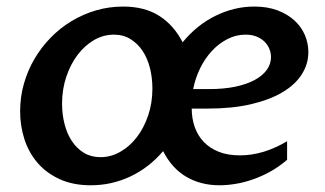

<svg xmlns="http://www.w3.org/2000/svg" viewBox="-20 -547 978 577"><path d="M252.9 9.8Q199.7 9.8 159.9 -8.3Q120.1 -26.4 93.5 -56.9Q66.9 -87.4 53.7 -127.7Q40.5 -168 40.5 -212.9Q40.5 -255.4 51.8 -295.2Q63 -335 83.5 -369.9Q104 -404.8 132.3 -433.8Q160.6 -462.9 195.1 -483.6Q229.5 -504.4 268.8 -515.9Q308.1 -527.3 350.1 -527.3Q415 -527.3 459 -499Q502.9 -470.7 528.8 -419.9Q571.8 -472.2 628.2 -499.8Q684.6 -527.3 744.1 -527.3Q783.7 -527.3 814 -515.9Q844.2 -504.4 865 -485.4Q885.7 -466.3 896.2 -441.7Q906.7 -417 906.7 -390.6Q906.7 -354.5 886.7 -323.2Q866.7 -292 828.1 -269.3Q789.6 -246.6 733.4 -233.6Q677.2 -220.7 605 -220.7H556.2Q556.2 -190.9 565.2 -165.3Q574.2 -139.6 592.3 -120.6Q610.4 -101.6 637.5 -90.8Q664.6 -80.1 701.2 -80.1Q736.3 -80.1 772 -90.8Q807.6 -101.6 842.8 -122.6V-66.9Q819.3 -46.4 793 -31.7Q766.6 -17.1 740 -7.8Q713.4 1.5 687.7 5.6Q662.1 9.8 639.6 9.8Q583.5 9.8 540 -15.6Q496.6 -41 470.2 -92.8Q427.2 -42.5 371.3 -16.4Q315.4 9.8 252.9 9.8ZM282.2 -74.7Q313 -74.7 341.1 -90.6Q369.1 -106.4 390.6 -134Q412.1 -161.6 425 -199.2Q438 -236.8 438 -280.8Q438 -313 430.7 -342.3Q423.3 -371.6 408.7 -393.8Q394 -416 372.3 -429.4Q350.6 -442.9 322.3 -442.9Q291 -442.9 262.9 -426.8Q234.9 -410.6 213.4 -382.3Q191.9 -354 179.2 -316.2Q166.5 -278.3 166.5 -235.4Q166.5 -203.1 174.1 -173.8Q181.6 -144.5 196.3 -122.6Q210.9 -100.6 232.4 -87.6Q253.9 -74.7 282.2 -74.7ZM717.8 -442.9Q689 -442.9 663.1 -429.4Q637.2 -416 616.5 -393.6Q595.7 -371.1 581.3 -341.6Q566.9 -312 560.5 -279.3H608.9Q653.3 -279.3 687.7 -286.6Q722.2 -293.9 745.8 -306.9Q769.5 -319.8 782 -337.4Q794.4 -355 794.4 -375.5Q794.4 -387.7 789.6 -399.9Q784.7 -412.1 775.1 -421.6Q765.6 -431.2 751.2 -437Q736.8 -442.9 717.8 -442.9Z"/></svg>

Font: Proza Libre
Style: Medium Italic
Weight: 500
Designer: Jasper de Waard
Foundry: Jasper de Waard
Version: Version 1.000; ttfautohint (v1.4.1.8-43bc)